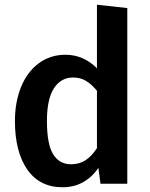

<svg xmlns="http://www.w3.org/2000/svg" viewBox="-20 -775 632 810"><path d="M517 -741V0H404L395 -67Q370 -29 331.5 -7Q293 15 244 15Q147 15 95 -60Q43 -135 43 -264Q43 -345 69 -408.5Q95 -472 143.5 -508Q192 -544 256 -544Q332 -544 389 -487V-755ZM389 -150V-392Q366 -420 342.5 -434Q319 -448 288 -448Q237 -448 207.5 -402.5Q178 -357 178 -265Q178 -167 204 -124.5Q230 -82 280 -82Q314 -82 340 -98.5Q366 -115 389 -150Z"/></svg>

Font: Fira Sans Medium
Style: Regular
Weight: 500
Designer: bBox Type GmbH & Carrois Corporate GbR & Edenspiekermann AG
Foundry: bBox Type GmbH & Carrois Corporate GbR & Edenspiekermann AG
Version: Version 4.301